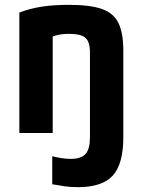

<svg xmlns="http://www.w3.org/2000/svg" viewBox="-20 -550 590 794"><path d="M302 224Q273 224 248 220.5Q223 217 196 212V96Q215 101 235 104Q255 107 273 107Q316 107 334 86.5Q352 66 352 17V-332Q352 -362 344 -379Q336 -396 317 -403Q298 -410 264 -410Q245 -410 229.5 -407.5Q214 -405 194.5 -398Q175 -391 143 -376L198 -462V0H60V-498Q104 -515 153 -522.5Q202 -530 264 -530Q352 -530 401 -513Q450 -496 470 -454.5Q490 -413 490 -340V17Q490 128 446.5 176Q403 224 302 224Z"/></svg>

Font: M PLUS Code Latin SemiExpanded
Style: Bold
Weight: 700
Width: 6
Designer: Coji Morishita
Foundry: UNDERFOREST DESIGN
Version: Version 1.002; ttfautohint (v1.8.3)